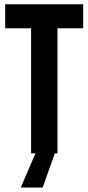

<svg xmlns="http://www.w3.org/2000/svg" viewBox="-20 -710 408 889"><path d="M365.2 -579.1H246.1V0H124V-579.1H3.9V-690.4H365.2ZM148.4 -9.8H237.3L177.7 158.2H76.2Z"/></svg>

Font: Dinish Condensed
Style: Bold
Weight: 700
Width: 3
Designer: Bert Driehuis
Foundry: Playbeing
Version: Version 3.006; git-39231f3c-release